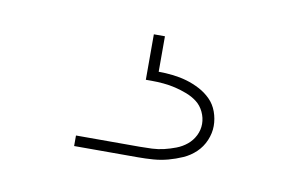

<svg xmlns="http://www.w3.org/2000/svg" viewBox="-39 -61 528 341"><g transform="rotate(10 225.0 110.0)"><path d="M110 220V201H225Q236 201 247 200.5Q258 200 268.5 197.5Q279 195 289.5 191Q300 187 308.5 180Q317 173 322 163Q327 153 327 142Q327 131 322 120.5Q317 110 308.5 103.5Q300 97 289.5 93Q279 89 268.5 86.5Q258 84 247 83Q236 82 225 82H215V0H235V64Q248 64 261 65.5Q274 67 286 70.5Q298 74 309.5 80Q321 86 330 95Q339 104 343.5 116.5Q348 129 348 142Q348 155 342.5 168Q337 181 327 190.5Q317 200 304.5 205.5Q292 211 279 214.5Q266 218 252.5 219Q239 220 225 220Z"/></g></svg>

Font: Iosevka Etoile Thin
Style: Regular
Weight: 100
Designer: Belleve Invis
Foundry: Belleve Invis
Version: Version 22.1.2; ttfautohint (v1.8.4)